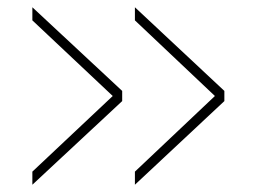

<svg xmlns="http://www.w3.org/2000/svg" viewBox="-20 -554 707 528"><path d="M351 -46V-82L571 -290L351 -498V-534L597 -304V-276ZM69 -46V-82L290 -290L69 -498V-534L316 -304V-276Z"/></svg>

Font: Murecho ExtraLight
Style: Regular
Weight: 200
Designer: Neil Summerour
Foundry: Positype
Version: Version 1.010; ttfautohint (v1.8.3)